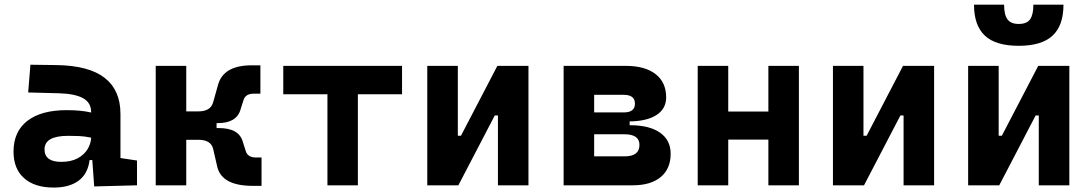

<svg xmlns="http://www.w3.org/2000/svg" viewBox="-20 -803 4728 832"><path d="M388.2 4.9 379.9 -109.4H368.2Q360.8 -49.8 320.6 -20Q280.3 9.8 212.9 9.8Q130.4 9.8 84.5 -30.8Q38.6 -71.3 38.6 -146Q38.6 -232.9 98.6 -279.3Q158.7 -325.7 269 -325.7Q301.3 -325.7 326.4 -323.2Q351.6 -320.8 375 -315.4V-316.9Q375 -358.4 339.6 -377.7Q304.2 -397 234.4 -398.9L102.1 -402.3L111.8 -522.5L224.6 -521Q365.2 -519 433.6 -465.6Q502 -412.1 502 -309.6V-118.2L573.7 -107.4V0ZM375 -206.5Q346.7 -212.4 323.7 -213.4Q300.8 -214.4 275.4 -214.4Q172.9 -214.4 172.9 -155.8Q172.9 -101.6 245.6 -101.6Q287.6 -101.6 316.2 -116.9Q344.7 -132.3 359.4 -156.5Q374 -180.7 375 -206.5Z M654.8 0V-517.6H787.1V-320.3H839.4Q893.1 -320.3 903.8 -360.4L925.3 -437Q949.2 -520 1070.8 -520H1108.4V-397H1079.1Q1044.4 -397 1035.6 -370.6L1022.5 -329.1Q1005.9 -269.5 923.8 -269.5H918.5V-248H928.7Q1015.6 -248 1032.2 -188.5L1045.4 -147Q1054.2 -120.6 1088.9 -120.6H1113.3V2.4H1075.7Q940.9 2.4 921.4 -80.6L903.8 -157.2Q894.5 -197.3 839.4 -197.3H787.1V0Z M1398.9 0V-394.5H1207.5V-517.6H1722.2V-394.5H1530.8V0Z M1831.5 0V-517.6H1963.9V-214.8H1977.5L2135.3 -517.6H2270V0H2137.7V-302.7H2124L1966.3 0Z M2422.4 0V-517.6H2691.4Q2774.9 -517.6 2820.8 -481.9Q2866.7 -446.3 2866.7 -380.9Q2866.7 -332 2825.2 -304.9Q2783.7 -277.8 2708.5 -276.9V-260.3H2710.9Q2794.4 -260.3 2840.3 -228Q2886.2 -195.8 2886.2 -136.7Q2886.2 -71.8 2843.3 -35.9Q2800.3 0 2721.7 0ZM2554.7 -125.5H2687Q2751 -125.5 2751 -175.3Q2751 -221.2 2685.5 -221.2H2554.7ZM2554.7 -315.9H2683.6Q2731.4 -315.9 2731.4 -354Q2731.4 -392.1 2682.6 -392.1H2554.7Z M3309.6 0V-198.2H3135.7V0H3003.4V-517.6H3135.7V-319.8H3309.6V-517.6H3441.9V0Z M3589.4 0V-517.6H3721.7V-214.8H3735.4L3893.1 -517.6H4027.8V0H3895.5V-302.7H3881.8L3724.1 0Z M4175.3 0V-517.6H4307.6V-214.8H4321.3L4479 -517.6H4613.8V0H4481.4V-302.7H4467.8L4310.1 0ZM4394.5 -604.5Q4294.4 -604.5 4247.6 -648.7Q4200.7 -692.9 4200.7 -782.7H4331.1Q4331.1 -739.3 4345.7 -719.2Q4360.4 -699.2 4394.5 -699.2Q4429.7 -699.2 4443.8 -719.5Q4458 -739.7 4458 -782.7H4588.4Q4588.4 -692.4 4541 -648.4Q4493.7 -604.5 4394.5 -604.5Z"/></svg>

Font: Cascadia Mono
Style: Bold
Weight: 700
Monospace: yes
Designer: Aaron Bell
Foundry: Saja Typeworks
Version: Version 2404.023; ttfautohint (v1.8.4)